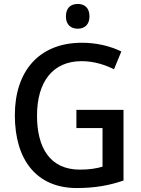

<svg xmlns="http://www.w3.org/2000/svg" viewBox="-20 -940 710 970"><path d="M373 -920C338 -920 313 -901 313 -857C313 -815 338 -795 373 -795C407 -795 432 -815 432 -857C432 -901 407 -920 373 -920ZM366 -385V-293H498V-98C468 -89 431 -83 384 -83C232 -83 167 -194 167 -356C167 -527 247 -631 392 -631C452 -631 508 -614 556 -590L593 -680C537 -707 469 -724 394 -724C176 -724 55 -579 55 -358C55 -132 165 10 368 10C458 10 532 -3 604 -28V-385Z"/></svg>

Font: Noto Sans Bengali SemiCondensed Medium
Style: Regular
Weight: 500
Width: 4
Designer: Joana Ranito - Universal Thirst; Jelle Bosma - Monotype Design Team
Foundry: Universal Thirst ehf.
Version: Version 3.000